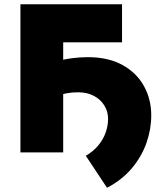

<svg xmlns="http://www.w3.org/2000/svg" viewBox="-20 -720 758 907"><path d="M76.5 0V-700H556.5V-520H278.5V0ZM485.5 167 385.5 16Q421 -5 444.2 -33Q467.5 -61 479 -93.2Q490.5 -125.5 490.5 -159Q490.5 -193 473 -221.5Q455.5 -250 423.8 -267Q392 -284 349.5 -284Q319.5 -284 295.5 -279.5Q271.5 -275 243.5 -266L241.5 -428Q281.5 -440 319.8 -445Q358 -450 394.5 -450Q491.5 -450 558.5 -413Q625.5 -376 660 -313.5Q694.5 -251 694.5 -175Q694.5 -109.5 671.8 -44.8Q649 20 602.5 75.2Q556 130.5 485.5 167Z"/></svg>

Font: Geologica Cursive Black
Style: Regular
Weight: 900
Designer: Sindre Bremnes, Frode Helland
Foundry: Monokrom Skriftforlag AS
Version: Version 1.010;gftools[0.9.28]